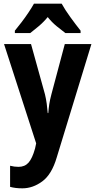

<svg xmlns="http://www.w3.org/2000/svg" viewBox="-20 -786 520 1046"><path d="M2 -546H149L225 -272Q231 -247 234.5 -221.5Q238 -196 240 -170H243Q245 -196 248.5 -219Q252 -242 260 -272L333 -546H478L289 72Q262 164 210.5 202Q159 240 102 240Q82 240 66 238Q50 236 35 232V117Q58 123 81 123Q115 123 135.5 100Q156 77 171 23L177 -5ZM316 -766Q334 -733 363 -693Q392 -653 419 -619V-606H336Q316 -621 289 -643Q262 -665 240 -693Q217 -665 190 -642.5Q163 -620 145 -606H61V-619Q77 -638 97.5 -665Q118 -692 136 -719Q154 -746 165 -766Z"/></svg>

Font: Noto Sans Malayalam Condensed
Style: Bold
Weight: 700
Width: 3
Designer: Jelle Bosma - Monotype Design Team
Foundry: Monotype Imaging Inc.
Version: Version 2.104; ttfautohint (v1.8.4.7-5d5b)